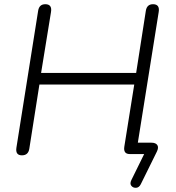

<svg xmlns="http://www.w3.org/2000/svg" viewBox="-20 -731 834 911"><path d="M648 143Q640 159 626 160Q612 161 603.5 151Q595 141 603 124L664 0H596Q564 0 570 -36L617 -330H167L119 -25Q114 6 84 6Q52 6 58 -31L161 -680Q166 -711 195 -711Q228 -711 222 -674L175 -385H626L672 -680Q677 -711 706 -711Q739 -711 733 -674L634 -54H698Q719 -54 726.5 -42.5Q734 -31 724 -11Z"/></svg>

Font: Nunito Light
Style: Italic
Weight: 300
Italic angle: -9°
Designer: Vernon Adams
Foundry: Vernon Adams
Version: Version 3.601; ttfautohint (v1.8.2.53-6de2)